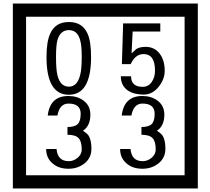

<svg xmlns="http://www.w3.org/2000/svg" viewBox="-20 -980 1195 1090"><path d="M1103 90H53V-960H1103ZM1028 15V-885H128V15ZM497 -656Q497 -442 371 -442Q244 -442 244 -656Q244 -744 265 -789Q294 -855 371 -855Q448 -855 477 -789Q497 -745 497 -656ZM444 -656Q444 -723 435 -752Q420 -809 371 -809Q322 -809 306 -752Q298 -723 298 -656Q298 -587 306 -553Q322 -488 371 -488Q419 -488 435 -554Q444 -587 444 -656ZM915 -580Q916 -531 880.5 -487Q845 -443 796 -443Q741 -443 706 -466Q666 -494 666 -547H724Q724 -487 790 -487Q824 -487 843 -517Q860 -544 860 -579Q860 -673 795 -673Q748 -673 722 -616H672L679 -847H890V-801H733L727 -677Q740 -689 753 -701Q772 -714 807 -714Q859 -714 889 -672Q915 -635 915 -580ZM499 -136Q499 -84 460.5 -53Q422 -22 369 -22Q314 -22 280 -51Q242 -82 242 -134H301Q307 -65 370 -65Q398 -65 421 -84.5Q444 -104 444 -132Q444 -177 426 -196Q408 -215 363 -215V-259Q405 -259 421.5 -276Q438 -293 438 -334Q438 -392 369 -392Q318 -392 306 -324H251Q264 -435 368 -435Q419 -435 454 -409Q493 -380 493 -330Q493 -265 451 -238Q475 -222 483 -210Q499 -185 499 -136ZM919 -136Q919 -84 880.5 -53Q842 -22 789 -22Q734 -22 700 -51Q662 -82 662 -134H721Q727 -65 790 -65Q818 -65 841 -84.5Q864 -104 864 -132Q864 -177 846 -196Q828 -215 783 -215V-259Q825 -259 841.5 -276Q858 -293 858 -334Q858 -392 789 -392Q738 -392 726 -324H671Q684 -435 788 -435Q839 -435 874 -409Q913 -380 913 -330Q913 -265 871 -238Q895 -222 903 -210Q919 -185 919 -136Z"/></svg>

Font: Unicode BMP Fallback SIL
Style: Regular
Weight: 400
Foundry: NRSI, SIL International
Version: Version 5.1 Based on Unicode 5.1